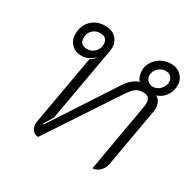

<svg xmlns="http://www.w3.org/2000/svg" viewBox="-136 -737 900 890"><g transform="rotate(30 314.0 -292.0)"><path d="M131 -39Q131 -46 132 -50L198 -422Q215 -432 224 -445L223 -446Q192 -417 157 -417Q125 -417 104 -437.5Q83 -458 83 -490Q83 -536 111.5 -564.5Q140 -593 186 -593Q221 -593 242 -572.5Q263 -552 263 -519Q263 -513 261 -501L191 -105L161 -56L165 -53L389 -396Q416 -435 453 -448Q445 -455 440 -469Q435 -483 435 -498Q435 -537 465 -565Q495 -593 538 -593Q570 -593 591.5 -572.5Q613 -552 613 -521Q613 -489 596 -465Q579 -441 550 -431Q578 -415 578 -378Q578 -368 577 -362L522 -50Q518 -25 500.5 -8Q483 9 463 9L528 -362Q529 -367 529 -377Q529 -414 493 -414Q469 -414 454 -404Q439 -394 420 -366L172 9Q154 9 142.5 -5Q131 -19 131 -39ZM221 -514Q221 -552 182 -552Q157 -552 141 -536Q125 -520 125 -495Q125 -457 165 -457Q188 -457 204.5 -474Q221 -491 221 -514ZM571 -514Q571 -531 560.5 -541.5Q550 -552 532 -552Q510 -552 493 -535.5Q476 -519 476 -497Q476 -481 487.5 -469.5Q499 -458 515 -458Q537 -458 554 -475Q571 -492 571 -514Z"/></g></svg>

Font: K2D Thin
Style: Italic
Weight: 100
Italic angle: -10°
Designer: Katatrad Aksorn Co.,Ltd.
Foundry: Cadson Demak Co.,Ltd.
Version: Version 1.000; ttfautohint (v1.6)